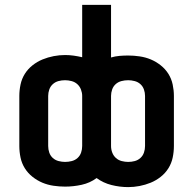

<svg xmlns="http://www.w3.org/2000/svg" viewBox="-20 -755 790 785"><path d="M504 10Q470 10 436 1.5Q402 -7 375 -27Q348 -7 314 0.5Q280 8 246 8Q223 8 199 4.5Q175 1 153.5 -8Q132 -17 113 -32Q94 -47 81.5 -67Q69 -87 64 -110.5Q59 -134 59 -158V-363Q59 -386 64 -409.5Q69 -433 81.5 -453Q94 -473 113 -488Q132 -503 154 -512Q176 -521 199.5 -525.5Q223 -530 246 -530Q264 -530 281.5 -527.5Q299 -525 316 -521V-735H434V-520Q451 -525 468.5 -526.5Q486 -528 504 -528Q527 -528 551 -524.5Q575 -521 596.5 -512Q618 -503 637 -488Q656 -473 668.5 -453Q681 -433 686 -409.5Q691 -386 691 -363V-158Q691 -134 686 -110.5Q681 -87 668.5 -67Q656 -47 637 -32Q618 -17 596 -8Q574 1 550.5 5.5Q527 10 504 10ZM246 -93Q260 -93 273.5 -96.5Q287 -100 297 -109Q307 -118 311.5 -131Q316 -144 316 -158V-363Q316 -376 311 -389Q306 -402 296 -411Q286 -420 272.5 -423.5Q259 -427 246 -427Q232 -427 219 -423.5Q206 -420 196 -411Q186 -402 181.5 -389Q177 -376 177 -363V-158Q177 -144 181.5 -131Q186 -118 196 -109Q206 -100 219.5 -96.5Q233 -93 246 -93ZM504 -93Q518 -93 531 -96.5Q544 -100 554 -109Q564 -118 568.5 -131Q573 -144 573 -158V-363Q573 -376 568.5 -389Q564 -402 554 -411Q544 -420 530.5 -423.5Q517 -427 504 -427Q490 -427 476.5 -423.5Q463 -420 453 -411Q443 -402 438.5 -389Q434 -376 434 -363V-158Q434 -144 439 -131Q444 -118 454 -109Q464 -100 477.5 -96.5Q491 -93 504 -93Z"/></svg>

Font: Zed Sans Extended
Style: Bold
Weight: 700
Width: 7
Designer: Belleve Invis
Foundry: Belleve Invis
Version: Version 1.0.0; ttfautohint (v1.8.4)